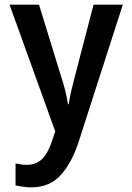

<svg xmlns="http://www.w3.org/2000/svg" viewBox="-20 -562 570 827"><path d="M115 245Q97 245 80 242.5Q63 240 47 237V142Q74 148 95 148Q134 148 159 125Q184 102 201 54L218 4L21 -542H148L244 -230Q253 -203 260.5 -173.5Q268 -144 273 -113H276Q280 -142 287.5 -173Q295 -204 302 -231L383 -542H509L320 45Q292 134 244 189.5Q196 245 115 245Z"/></svg>

Font: Noto Sans Mono Condensed SemiBold
Style: Regular
Weight: 600
Width: 3
Designer: Monotype Design Team
Foundry: Monotype Imaging Inc.
Version: Version 2.014